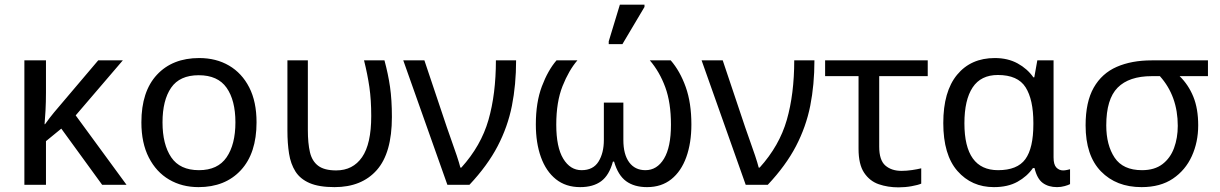

<svg xmlns="http://www.w3.org/2000/svg" viewBox="-20 -796 5255 827"><path d="M509 -536 306 -299 525 0H420L244 -242L178 -188V0H85V-536H178V-397Q178 -357 176 -319Q174 -281 172 -261H174Q183 -274 193.5 -287.5Q204 -301 213 -312L403 -536Z M1085 -269Q1085 -136 1017.5 -63Q950 10 835 10Q764 10 708.5 -22.5Q653 -55 621 -117.5Q589 -180 589 -269Q589 -402 656 -474Q723 -546 838 -546Q911 -546 966.5 -513.5Q1022 -481 1053.5 -419.5Q1085 -358 1085 -269ZM680 -269Q680 -174 717.5 -118.5Q755 -63 837 -63Q918 -63 956 -118.5Q994 -174 994 -269Q994 -364 956 -418Q918 -472 836 -472Q754 -472 717 -418Q680 -364 680 -269Z M1421 10Q1354 10 1313.5 -7.5Q1273 -25 1252.5 -57.5Q1232 -90 1225 -134.5Q1218 -179 1218 -233V-536H1306V-236Q1306 -179 1315 -140.5Q1324 -102 1350.5 -82Q1377 -62 1428 -62Q1500 -62 1539.5 -119Q1579 -176 1579 -296Q1579 -366 1571 -421Q1563 -476 1548 -536H1636Q1652 -477 1660 -421.5Q1668 -366 1668 -292Q1668 -137 1603 -63.5Q1538 10 1421 10Z M1907 0 1717 -536H1808L1905 -247Q1913 -223 1925 -190Q1937 -157 1947.5 -125.5Q1958 -94 1963 -74H1967Q2052 -168 2084 -279.5Q2116 -391 2116 -536H2203Q2203 -431 2185 -340.5Q2167 -250 2123.5 -166.5Q2080 -83 2002 0Z M2479 10Q2417 10 2374.5 -24Q2332 -58 2310 -119Q2288 -180 2288 -260Q2288 -355 2314 -424Q2340 -493 2377 -536H2467Q2430 -493 2403 -425Q2376 -357 2376 -259Q2376 -162 2406 -112.5Q2436 -63 2485 -63Q2535 -63 2558 -100Q2581 -137 2581 -193V-354H2665V-193Q2665 -131 2690 -97Q2715 -63 2760 -63Q2810 -63 2840 -112.5Q2870 -162 2870 -259Q2870 -354 2845.5 -420.5Q2821 -487 2779 -536H2869Q2909 -490 2933.5 -421.5Q2958 -353 2958 -260Q2958 -180 2936 -119Q2914 -58 2871.5 -24Q2829 10 2767 10Q2712 10 2677 -15.5Q2642 -41 2625 -100H2620Q2604 -41 2569.5 -15.5Q2535 10 2479 10ZM2602 -606V-618L2650 -776H2756V-766L2661 -606Z M3192 0 3002 -536H3093L3190 -247Q3198 -223 3210 -190Q3222 -157 3232.5 -125.5Q3243 -94 3248 -74H3252Q3337 -168 3369 -279.5Q3401 -391 3401 -536H3488Q3488 -431 3470 -340.5Q3452 -250 3408.5 -166.5Q3365 -83 3287 0Z M3850 11Q3804 11 3765 -2.5Q3726 -16 3702 -52Q3678 -88 3678 -155V-468H3534V-536H3976V-468H3767V-164Q3767 -106 3793.5 -83Q3820 -60 3863 -60Q3885 -60 3908.5 -63.5Q3932 -67 3948 -71V-5Q3934 1 3906.5 6Q3879 11 3850 11Z M4261 10Q4165 10 4104 -59.5Q4043 -129 4043 -266Q4043 -402 4102.5 -474Q4162 -546 4265 -546Q4321 -546 4363 -523Q4405 -500 4431 -463H4435L4448 -536H4518V-118Q4518 -87 4530 -74.5Q4542 -62 4559 -62Q4567 -62 4576 -64Q4585 -66 4589 -67V-3Q4582 1 4566 5.5Q4550 10 4533 10Q4496 10 4471.5 -8Q4447 -26 4436 -72H4429Q4404 -36 4362.5 -13Q4321 10 4261 10ZM4279 -63Q4362 -63 4396.5 -110.5Q4431 -158 4431 -261V-267Q4431 -367 4397.5 -420Q4364 -473 4278 -473Q4205 -473 4169.5 -419.5Q4134 -366 4134 -265Q4134 -63 4279 -63Z M4897 10Q4788 10 4722 -58Q4656 -126 4656 -256Q4656 -357 4691 -418.5Q4726 -480 4790 -508Q4854 -536 4941 -536H5183V-468H5061Q5099 -431 5120 -379.5Q5141 -328 5141 -256Q5141 -184 5113.5 -123.5Q5086 -63 5032 -26.5Q4978 10 4897 10ZM4899 -63Q4953 -63 4987 -89Q5021 -115 5037 -158.5Q5053 -202 5053 -254Q5053 -382 4976 -468H4941Q4843 -468 4794 -418.5Q4745 -369 4745 -256Q4745 -171 4781 -117Q4817 -63 4899 -63Z"/></svg>

Font: Noto Sans
Style: Regular
Weight: 400
Designer: Monotype Design Team
Foundry: Monotype Imaging Inc.
Version: Version 2.007